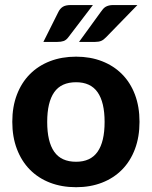

<svg xmlns="http://www.w3.org/2000/svg" viewBox="-20 -754 618 781"><path d="M289.5 -523.5Q347.5 -523.5 395 -505Q442.5 -486.5 476.5 -452.2Q510.5 -418 529 -369Q547.5 -320 547.5 -258.5Q547.5 -197 529 -147.8Q510.5 -98.5 476.5 -64Q442.5 -29.5 395 -11Q347.5 7.5 289.5 7.5Q231 7.5 183.2 -11Q135.5 -29.5 101.5 -64Q67.5 -98.5 48.8 -147.8Q30 -197 30 -258.5Q30 -320 48.8 -369Q67.5 -418 101.5 -452.2Q135.5 -486.5 183.2 -505Q231 -523.5 289.5 -523.5ZM289.5 -96Q348.5 -96 377 -136.8Q405.5 -177.5 405.5 -258Q405.5 -338 377 -378.8Q348.5 -419.5 289.5 -419.5Q229 -419.5 200.5 -378.8Q172 -338 172 -258Q172 -177.5 200.5 -136.8Q229 -96 289.5 -96ZM358 -733.5 258 -602.5Q249.5 -591 239 -587.2Q228.5 -583.5 213 -583.5H156.5L217.5 -705.5Q224.5 -719.5 235.8 -726.5Q247 -733.5 268.5 -733.5ZM539 -733.5 411.5 -602.5Q401.5 -592 391.8 -587.8Q382 -583.5 366.5 -583.5H301.5L390 -705.5Q394.5 -712 399 -717.2Q403.5 -722.5 409.2 -726Q415 -729.5 422.8 -731.5Q430.5 -733.5 441 -733.5Z"/></svg>

Font: LatoLatin Heavy
Style: Regular
Weight: 800
Designer: Lukasz Dziedzic with Adam Twardoch and Botio Nikoltchev
Foundry: tyPoland Lukasz Dziedzic
Version: Version 2.015; 2015-08-06; http://www.latofonts.com/